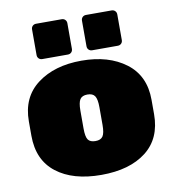

<svg xmlns="http://www.w3.org/2000/svg" viewBox="-83 -810 816 894"><g transform="rotate(-10 325.0 -363.0)"><path d="M35 -294Q35 -408 116 -469Q197 -530 325 -530Q453 -530 534 -469Q615 -408 615 -294V-226Q615 -111 537 -50.5Q459 10 325 10Q191 10 113 -50.5Q35 -111 35 -226ZM370 -302Q370 -340 360 -355Q350 -370 325 -370Q300 -370 290 -355Q280 -340 280 -302V-218Q280 -178 290 -164Q300 -150 325 -150Q350 -150 360 -165Q370 -180 370 -218ZM147 -736H268Q278 -736 284.5 -729.5Q291 -723 291 -713V-592Q291 -582 284.5 -575.5Q278 -569 268 -569H147Q137 -569 130.5 -575.5Q124 -582 124 -592V-713Q124 -723 130.5 -729.5Q137 -736 147 -736ZM383 -736H504Q514 -736 520.5 -729.5Q527 -723 527 -713V-592Q527 -582 520.5 -575.5Q514 -569 504 -569H383Q373 -569 366.5 -575.5Q360 -582 360 -592V-713Q360 -723 366.5 -729.5Q373 -736 383 -736Z"/></g></svg>

Font: Rubik One
Style: Regular
Weight: 400
Designer: Hubert and Fischer with Elvire Volk Leonovitch
Foundry: Hubert and Fischer with Elvire Volk Leonovitch
Version: Version 1.001